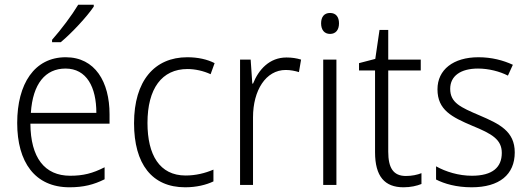

<svg xmlns="http://www.w3.org/2000/svg" viewBox="-20 -785 2246 815"><path d="M378 -757V-765H312C285 -720 240 -660 201 -616V-606H238C285 -645 349 -714 378 -757ZM259 -542C126 -542 53 -429 53 -263C53 -97 128 10 275 10C334 10 378 -1 424 -24V-75C373 -49 333 -39 278 -39C169 -39 110 -116 109 -260H445V-300C445 -437 384 -542 259 -542ZM258 -494C348 -494 389 -415 389 -306H111C119 -430 173 -494 258 -494Z M766 10C813 10 855 0 886 -15V-65C851 -50 811 -40 768 -40C657 -40 606 -128 606 -263C606 -409 667 -492 776 -492C808 -492 844 -484 874 -470L891 -517C860 -533 820 -542 775 -542C636 -542 549 -442 549 -262C549 -89 625 10 766 10Z M1196 -541C1124 -541 1078 -490 1054 -430H1051L1044 -532H999V0H1054V-287C1054 -401 1108 -488 1193 -488C1213 -488 1232 -484 1249 -479L1258 -532C1239 -538 1218 -541 1196 -541Z M1381 -730C1356 -730 1343 -713 1343 -686C1343 -658 1357 -641 1381 -641C1405 -641 1419 -658 1419 -686C1419 -713 1406 -730 1381 -730ZM1408 -532H1352V0H1408Z M1703 -38C1649 -38 1628 -73 1628 -141V-486H1766V-532H1628V-658H1591L1573 -535L1504 -517V-486H1572V-139C1572 -36 1613 10 1693 10C1723 10 1749 4 1769 -4V-50C1752 -43 1728 -38 1703 -38Z M2165 -138C2165 -228 2100 -259 2016 -295C1934 -330 1891 -349 1891 -408C1891 -463 1936 -494 2009 -494C2054 -494 2101 -482 2136 -464L2157 -510C2116 -529 2067 -542 2011 -542C1904 -542 1837 -489 1837 -406C1837 -318 1898 -288 1985 -251C2068 -217 2110 -193 2110 -136C2110 -75 2071 -39 1983 -39C1927 -39 1872 -56 1831 -79V-23C1866 -5 1917 10 1982 10C2100 10 2165 -44 2165 -138Z"/></svg>

Font: Noto Sans Armenian SemiCondensed Light
Style: Regular
Weight: 300
Width: 4
Designer: Monotype Design Team
Foundry: Monotype Imaging Inc.
Version: Version 2.008